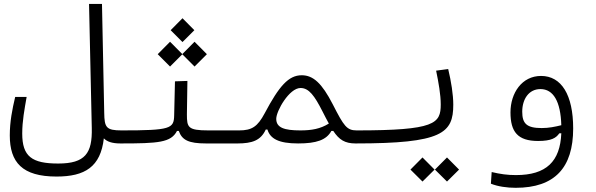

<svg xmlns="http://www.w3.org/2000/svg" viewBox="-20 -713 2970 957"><path d="M580.1 2C603.5 2 622.6 -3.9 622.6 -33.2C622.6 -58.1 610.8 -63 585.9 -63C509.3 -63 500.5 -77.6 499.5 -150.4V-149.9L488.3 -693.4H423.8L437.5 -74.2C440.4 50.8 404.8 102.1 270 102.1C138.7 102.1 90.8 66.9 90.8 -47.4C90.8 -109.9 102.1 -168.5 112.8 -230H55.7C41 -168 28.8 -106.4 28.8 -38.1C28.8 96.2 90.8 167 261.7 167C403.3 167 481.4 118.7 497.6 -23.4C513.7 -6.8 539.1 2 580.1 2Z M580.1 2C769.5 2 832.5 -2.4 862.3 -60.5H871.1C887.2 -15.1 919.4 2 1007.3 2H1166C1189.5 2 1205.1 -4.9 1205.1 -33.2C1205.1 -55.2 1196.8 -63 1171.9 -63H1018.6C916.5 -63 911.6 -78.1 911.6 -142.6L914.1 -309.6L852.1 -307.6L848.1 -137.7C846.7 -71.8 830.1 -63 585.9 -63ZM949.7 -381.3 1011.2 -442.9 949.7 -504.9 888.7 -443.4 827.6 -504.9 766.1 -442.9 827.6 -381.3 888.7 -442.4ZM889.6 -503.4 948.7 -562.5 889.6 -622.1 830.6 -562.5Z M1163.1 2C1236.8 2 1279.8 -12.7 1304.7 -67.4H1313C1326.7 -22 1368.2 2 1465.8 2C1557.6 2 1606.9 -15.1 1631.8 -60.5H1641.1C1670.4 -16.1 1699.2 2 1752 2C1775.4 2 1788.1 -2.4 1788.1 -32.2C1788.1 -57.1 1779.3 -63 1757.8 -63C1708.5 -63 1694.3 -84 1638.7 -192.9C1584.5 -298.3 1541 -337.9 1483.9 -337.9C1418 -337.9 1371.1 -283.7 1299.3 -148.4C1263.7 -81.5 1235.4 -63 1171.9 -63C1149.9 -63 1143.1 -49.8 1143.1 -31.7C1143.1 -7.8 1148.9 2 1163.1 2ZM1619.1 -97.2C1577.1 -70.8 1533.2 -63 1477.1 -63C1397.5 -63 1356.9 -76.2 1356.9 -120.6C1356.9 -160.2 1421.9 -274.4 1478 -274.4C1520 -274.4 1547.9 -235.4 1587.4 -157.7C1599.1 -134.8 1609.4 -114.3 1619.1 -97.2Z M1752 2C2184.6 2 2239.3 -49.3 2239.3 -191.4C2239.3 -241.2 2229 -306.2 2213.9 -369.1L2153.8 -360.8C2166 -301.8 2176.8 -241.2 2176.8 -192.4C2176.8 -97.2 2148.9 -63 1757.8 -63C1747.1 -63 1739.3 -53.7 1739.3 -33.7C1739.3 -9.8 1742.7 2 1752 2ZM2085.9 191.9 2146 132.3 2085.9 71.8 2025.9 132.3ZM2208 191.9 2268.1 132.3 2208 71.8 2147.9 132.3Z M2550.3 223.1C2745.1 223.1 2836.9 123 2836.9 -72.8C2836.9 -240.2 2778.3 -334.5 2676.8 -334.5C2581.5 -334.5 2524.4 -249.5 2524.4 -152.8C2524.4 -56.2 2560.1 -10.3 2662.1 -10.3C2729 -10.3 2752.4 -25.9 2767.6 -48.3L2777.8 -48.8C2772 91.8 2703.1 159.7 2551.8 159.7C2509.3 159.7 2474.1 154.8 2430.7 144.5L2426.8 202.6C2461.9 216.8 2507.8 223.1 2550.3 223.1ZM2777.8 -88.9C2746.6 -81.1 2715.3 -74.7 2680.2 -74.7C2605.5 -74.7 2583 -96.7 2583 -156.2C2583 -218.8 2615.7 -269 2673.8 -269C2738.3 -269 2774.4 -207 2777.8 -88.9Z"/></svg>

Font: Cascadia Mono Light
Style: Regular
Weight: 300
Monospace: yes
Designer: Aaron Bell
Foundry: Saja Typeworks
Version: Version 2404.023